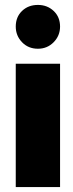

<svg xmlns="http://www.w3.org/2000/svg" viewBox="-20 -760 298 780"><path d="M44 0H224V-501H44ZM134 -740Q95 -740 69.5 -715.5Q44 -691 44 -652Q44 -615 69.5 -588.5Q95 -562 134 -562Q172 -562 198 -588.5Q224 -615 224 -652Q224 -691 198 -715.5Q172 -740 134 -740Z"/></svg>

Font: Advent Pro Black
Style: Regular
Weight: 900
Version: Version 3.000